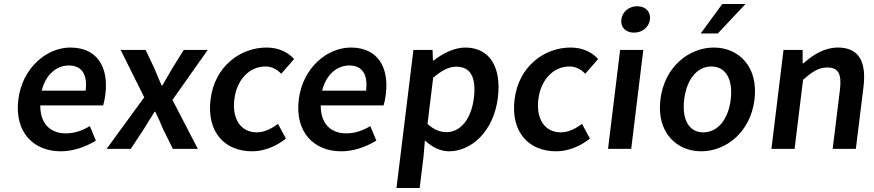

<svg xmlns="http://www.w3.org/2000/svg" viewBox="-20 -739 4336 953"><path d="M71 -245C51 -83 146 12 282 12C344 12 405 -10 456 -41L426 -113C387 -90 349 -77 307 -77C228 -77 179 -127 180 -216H492C496 -228 500 -248 503 -270C520 -407 462 -503 329 -503C214 -503 91 -405 71 -245ZM187 -289C207 -371 263 -414 321 -414C388 -414 415 -367 405 -289Z M509 0H629L693 -97C711 -127 730 -156 747 -184H751C765 -156 778 -126 790 -97L838 0H962L836 -243L1011 -491H892L834 -398C819 -371 801 -342 786 -315H782C770 -342 758 -371 747 -398L703 -491H579L696 -256Z M1025 -245C1005 -82 1097 12 1231 12C1287 12 1348 -10 1399 -51L1360 -124C1330 -102 1294 -82 1254 -82C1177 -82 1131 -147 1143 -245C1155 -344 1218 -409 1297 -409C1328 -409 1353 -396 1376 -373L1440 -446C1411 -478 1366 -503 1303 -503C1172 -503 1045 -409 1025 -245Z M1463 -245C1443 -83 1538 12 1674 12C1736 12 1797 -10 1848 -41L1818 -113C1779 -90 1741 -77 1699 -77C1620 -77 1571 -127 1572 -216H1884C1888 -228 1892 -248 1895 -270C1912 -407 1854 -503 1721 -503C1606 -503 1483 -405 1463 -245ZM1579 -289C1599 -371 1655 -414 1713 -414C1780 -414 1807 -367 1797 -289Z M2089 -42C2125 -8 2166 12 2209 12C2318 12 2430 -85 2451 -253C2470 -405 2411 -503 2289 -503C2235 -503 2178 -474 2133 -439H2129L2127 -491H2032L1948 194H2063L2082 40ZM2102 -124 2130 -353C2173 -390 2209 -408 2245 -408C2319 -408 2344 -350 2332 -252C2318 -141 2261 -83 2196 -83C2167 -83 2134 -94 2102 -124Z M2534 -245C2514 -82 2606 12 2740 12C2796 12 2857 -10 2908 -51L2869 -124C2839 -102 2803 -82 2763 -82C2686 -82 2640 -147 2652 -245C2664 -344 2727 -409 2806 -409C2837 -409 2862 -396 2885 -373L2949 -446C2920 -478 2875 -503 2812 -503C2681 -503 2554 -409 2534 -245Z M3127 -577C3168 -577 3201 -604 3206 -642C3211 -681 3184 -708 3143 -708C3102 -708 3069 -681 3064 -642C3059 -604 3086 -577 3127 -577ZM2998 0H3113L3173 -491H3058Z M3258 -245C3238 -82 3338 12 3460 12C3583 12 3705 -82 3725 -245C3745 -409 3646 -503 3523 -503C3401 -503 3278 -409 3258 -245ZM3376 -245C3388 -344 3439 -409 3511 -409C3583 -409 3619 -344 3607 -245C3595 -147 3543 -82 3471 -82C3399 -82 3364 -147 3376 -245ZM3680 -719H3565L3458 -573H3543Z M3809 0H3924L3966 -343C4012 -383 4043 -404 4086 -404C4140 -404 4159 -374 4149 -293L4113 0H4228L4266 -308C4281 -432 4244 -503 4139 -503C4072 -503 4017 -468 3968 -425H3964V-491H3869Z"/></svg>

Font: Falling Sky
Style: Obl
Weight: 400
Designer: Paul D. Hunt
Foundry: Adobe Systems Incorporated
Version: Version 1.02